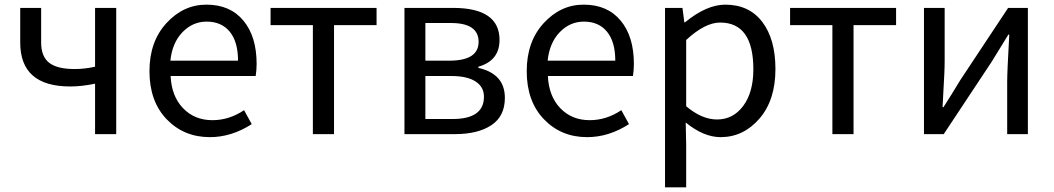

<svg xmlns="http://www.w3.org/2000/svg" viewBox="-20 -577 4534 826"><path d="M389 0V-217Q332 -205 282 -205Q67 -205 67 -394V-543H157V-394Q157 -334 191.5 -307Q226 -280 301 -280Q345 -280 389 -290V-543H480V0Z M883 13Q771 13 697 -64Q623 -141 623 -271Q623 -398 696 -477.5Q769 -557 868 -557Q970 -557 1027 -488.5Q1084 -420 1084 -302Q1084 -276 1080 -250H714Q718 -163 767.5 -111.5Q817 -60 894 -60Q966 -60 1030 -103L1063 -43Q976 13 883 13ZM713 -316H1004Q1004 -397 968.5 -440.5Q933 -484 869 -484Q809 -484 765 -438.5Q721 -393 713 -316Z M1326 0V-469H1144V-543H1600V-469H1417V0Z M1720 0V-543H1929Q2129 -543 2129 -405Q2129 -316 2038 -290V-285Q2152 -259 2152 -156Q2152 -77 2094 -38.5Q2036 0 1937 0ZM1810 -316H1913Q2039 -316 2039 -397Q2039 -478 1920 -478H1810ZM1810 -65H1927Q2062 -65 2062 -161Q2062 -203 2026 -226.5Q1990 -250 1921 -250H1810Z M2506 13Q2394 13 2320 -64Q2246 -141 2246 -271Q2246 -398 2319 -477.5Q2392 -557 2491 -557Q2593 -557 2650 -488.5Q2707 -420 2707 -302Q2707 -276 2703 -250H2337Q2341 -163 2390.5 -111.5Q2440 -60 2517 -60Q2589 -60 2653 -103L2686 -43Q2599 13 2506 13ZM2336 -316H2627Q2627 -397 2591.5 -440.5Q2556 -484 2492 -484Q2432 -484 2388 -438.5Q2344 -393 2336 -316Z M2841 229V-543H2916L2924 -481H2927Q3020 -557 3100 -557Q3203 -557 3259.5 -482.5Q3316 -408 3316 -280Q3316 -146 3247 -66.5Q3178 13 3080 13Q3007 13 2930 -50L2932 45V229ZM3065 -63Q3134 -63 3177.5 -121.5Q3221 -180 3221 -279Q3221 -480 3078 -480Q3013 -480 2932 -405V-120Q2999 -63 3065 -63Z M3561 0V-469H3379V-543H3835V-469H3652V0Z M3955 0V-543H4044V-316Q4044 -291 4042.5 -258Q4041 -225 4038.5 -183Q4036 -141 4035 -116H4039Q4075 -172 4111 -232L4317 -543H4402V0H4313V-227Q4313 -268 4322 -428H4318Q4260 -334 4246 -311L4040 0Z"/></svg>

Font: Noto Sans SC
Style: Regular
Weight: 400
Designer: Ryoko NISHIZUKA  (kana, bopomofo & ideographs); Paul D. Hunt (Latin, Greek & Cyrillic); Sandoll Communications , Soo-you
Foundry: Adobe
Version: Version 2.002;hotconv 1.0.116;makeotfexe 2.5.65601